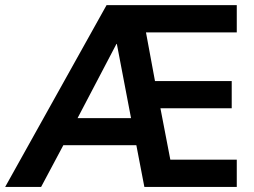

<svg xmlns="http://www.w3.org/2000/svg" viewBox="-60 -739 1005 759"><path d="M102.5 0 190.4 -165H479L510.7 0H876V-107.9H613.3L574.2 -311H856V-418.5H552.7L517.1 -610.8H876V-718.8H361.3L-39.6 0ZM401.9 -565.4 458 -272H246.6L400.4 -565.4Z"/></svg>

Font: Winston SemiBold
Style: Regular
Weight: 600
Designer: Vernon Adams, Kim Jin-seong, David Berlow, Cristiano Sobral
Foundry: The Winston Project Authors
Version: Version 3.004